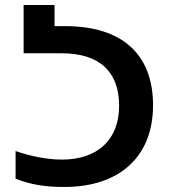

<svg xmlns="http://www.w3.org/2000/svg" viewBox="-20 -734 687 764"><path d="M236 10C455 10 589 -110 589 -315C589 -520 464 -630 239 -630H197V-714H74V-522H225C376 -522 454 -449 454 -313C454 -178 368 -99 227 -99C167 -99 103 -112 42 -133V-23C102 1 161 10 236 10Z"/></svg>

Font: Noto Sans Georgian SemiBold
Style: Regular
Weight: 600
Designer: Monotype Design Team, Akaki Razmadze
Foundry: Google LLC
Version: Version 2.005